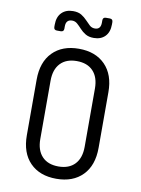

<svg xmlns="http://www.w3.org/2000/svg" viewBox="-102 -1013 803 1091"><g transform="rotate(10 300.0 -467.5)"><path d="M300 10Q204 10 148.5 -46.5Q93 -103 93 -205V-525Q93 -627 148.5 -683.5Q204 -740 300 -740Q396 -740 451.5 -683.5Q507 -627 507 -526V-205Q507 -103 451.5 -46.5Q396 10 300 10ZM300 -61Q361 -61 394.5 -96.5Q428 -132 428 -197V-533Q428 -598 394.5 -633.5Q361 -669 300 -669Q239 -669 205.5 -633.5Q172 -598 172 -533V-197Q172 -132 205.5 -96.5Q239 -61 300 -61ZM371 -815Q342 -815 323 -826.5Q304 -838 290.5 -853Q277 -868 264 -879.5Q251 -891 234 -891Q198 -891 198 -851V-838Q198 -820 180 -820H158Q140 -820 140 -838V-851Q140 -896 164.5 -920.5Q189 -945 230 -945Q260 -945 278.5 -933.5Q297 -922 311 -907Q325 -892 337.5 -880.5Q350 -869 368 -869Q402 -869 402 -909V-922Q402 -940 420 -940H442Q460 -940 460 -922V-909Q460 -864 436 -839.5Q412 -815 371 -815Z"/></g></svg>

Font: Pitagon Sans Mono Light
Style: Regular
Weight: 300
Monospace: yes
Designer: Travis Tran
Foundry: Pitagon
Version: Version 1.001; ttfautohint (v1.8.4.7-5d5b);gftools[0.9.26]